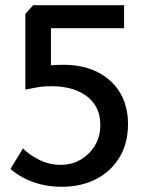

<svg xmlns="http://www.w3.org/2000/svg" viewBox="-20 -711 550 735"><path d="M217 4Q173 4 135.5 -5.5Q98 -15 69.5 -30.5Q41 -46 20 -64L68 -143Q92 -118 130.5 -99Q169 -80 212 -80Q255 -80 289 -100Q323 -120 343.5 -154Q364 -188 364 -232Q364 -273 348 -301.5Q332 -330 305.5 -347.5Q279 -365 246.5 -373Q214 -381 180 -381Q147 -381 124 -377Q101 -373 77 -368V-658L107 -691H455V-603H175V-461Q188 -462 200 -462.5Q212 -463 223 -463Q297 -463 352.5 -435.5Q408 -408 439 -357Q470 -306 470 -236Q470 -162 437 -108Q404 -54 347 -25Q290 4 217 4Z"/></svg>

Font: Kreon
Style: Regular
Weight: 400
Designer: Julia Petretta
Foundry: Julia Petretta and Eli Heuer
Version: Version 2.002